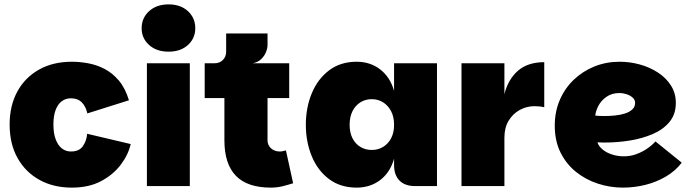

<svg xmlns="http://www.w3.org/2000/svg" viewBox="-20 -850 3148 877"><path d="M308 7Q224 7 160 -28.5Q96 -64 60 -128.5Q24 -193 24 -281Q24 -367 59 -431.5Q94 -496 158 -532Q222 -568 308 -568Q344 -568 382.5 -561Q421 -554 457 -535.5Q493 -517 522.5 -482.5Q552 -448 569 -392L379 -332Q372 -364 353.5 -382.5Q335 -401 304 -401Q280 -401 262 -387.5Q244 -374 234 -347.5Q224 -321 224 -281Q224 -242 234 -214.5Q244 -187 262 -172.5Q280 -158 304 -158Q342 -158 359 -183Q376 -208 378 -239L577 -192Q566 -143 531.5 -97.5Q497 -52 441.5 -22.5Q386 7 308 7Z M651 0V-561H847V0ZM750 -614Q695 -614 661 -644.5Q627 -675 627 -721Q627 -768 661 -799Q695 -830 750 -830Q805 -830 838.5 -799Q872 -768 872 -721Q872 -675 838.5 -644.5Q805 -614 750 -614Z M1217 7Q1110 7 1057.5 -47Q1005 -101 1005 -209V-402H915V-561H1301V-402H1202V-209Q1202 -187 1218 -172.5Q1234 -158 1258 -158Q1265 -158 1272 -159.5Q1279 -161 1286 -163L1319 -13Q1297 -6 1271.5 0.5Q1246 7 1217 7ZM960 -515V-561Q983 -561 998 -576Q1013 -591 1013 -614V-697H1202V-644Q1202 -629 1194.5 -611Q1187 -593 1172 -579Q1157 -565 1134 -561Z M1609 7Q1535 7 1483 -32Q1431 -71 1404 -136.5Q1377 -202 1377 -280Q1377 -358 1404 -423.5Q1431 -489 1483 -528.5Q1535 -568 1609 -568Q1671 -568 1716.5 -533Q1762 -498 1780 -435V-561H1976V0H1876Q1830 0 1805 -25Q1780 -50 1780 -96V-125Q1762 -62 1716.5 -27.5Q1671 7 1609 7ZM1678 -165Q1707 -165 1730 -179Q1753 -193 1766.5 -218.5Q1780 -244 1780 -280Q1780 -316 1766.5 -342Q1753 -368 1730 -382.5Q1707 -397 1678 -397Q1649 -397 1626 -382.5Q1603 -368 1590 -342Q1577 -316 1577 -280Q1577 -244 1590 -218.5Q1603 -193 1626 -179Q1649 -165 1678 -165Z M2088 0V-561H2284V0ZM2261 -221 2284 -420Q2301 -488 2346 -527Q2391 -566 2466 -566V-360Q2454 -363 2443 -364Q2432 -365 2421 -365Q2386 -365 2354.5 -348Q2323 -331 2303.5 -299Q2284 -267 2284 -221Z M2825 7Q2767 7 2711.5 -11Q2656 -29 2611.5 -64.5Q2567 -100 2540.5 -153Q2514 -206 2514 -276Q2514 -340 2537 -393.5Q2560 -447 2601 -486Q2642 -525 2695.5 -546.5Q2749 -568 2810 -568Q2857 -568 2902.5 -555.5Q2948 -543 2985.5 -518.5Q3023 -494 3045 -459Q3067 -424 3067 -380Q3067 -328 3038 -293Q3009 -258 2961 -237.5Q2913 -217 2856.5 -208Q2800 -199 2746 -199Q2740 -199 2733.5 -199Q2727 -199 2721 -199.5Q2715 -200 2709 -200Q2714 -183 2731.5 -168Q2749 -153 2775 -144.5Q2801 -136 2829 -136Q2860 -136 2887 -146Q2914 -156 2936.5 -171.5Q2959 -187 2974 -204L3094 -107Q3065 -69 3021.5 -43.5Q2978 -18 2927.5 -5.5Q2877 7 2825 7ZM2742 -320Q2765 -320 2789.5 -322.5Q2814 -325 2834.5 -331.5Q2855 -338 2868 -350Q2881 -362 2881 -380Q2881 -394 2870 -404Q2859 -414 2842.5 -419.5Q2826 -425 2809 -425Q2775 -425 2750.5 -408Q2726 -391 2713.5 -367Q2701 -343 2699 -322Q2706 -321 2718.5 -320.5Q2731 -320 2742 -320Z"/></svg>

Font: Parkinsans ExtraBold
Style: Regular
Weight: 800
Designer: Red Stone, Indian Type Foundry
Foundry: Indian Type Foundry
Version: Version 1.000